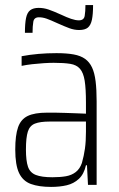

<svg xmlns="http://www.w3.org/2000/svg" viewBox="-20 -727 469 755"><path d="M181 8Q133 8 101.5 -3.5Q70 -15 55 -46.5Q40 -78 40 -139Q40 -195 51 -226.5Q62 -258 89 -271Q116 -284 165 -284Q178 -284 196.5 -284Q215 -284 237 -283Q259 -282 280 -281.5Q301 -281 318 -280V-324Q318 -378 313 -409.5Q308 -441 294.5 -456.5Q281 -472 256 -476Q231 -480 191 -480Q174 -480 151 -478.5Q128 -477 106 -474.5Q84 -472 65 -468V-506Q97 -512 131 -515Q165 -518 202 -518Q242 -518 269.5 -513Q297 -508 314.5 -495.5Q332 -483 342 -461.5Q352 -440 356 -407Q360 -374 360 -329V0H326L322 -77H318Q310 -42 290 -23.5Q270 -5 242.5 1.5Q215 8 181 8ZM186 -30Q217 -30 239.5 -34Q262 -38 278 -50.5Q294 -63 302 -86Q310 -114 314 -142.5Q318 -171 318 -209V-249H175Q138 -249 117.5 -241Q97 -233 89.5 -209.5Q82 -186 82 -139Q82 -95 90 -71.5Q98 -48 121 -39Q144 -30 186 -30ZM78 -598Q78 -635 82.5 -656.5Q87 -678 99 -687Q111 -696 132 -696Q152 -696 171 -689.5Q190 -683 221 -669Q242 -659 259.5 -653Q277 -647 290 -647Q310 -647 313 -664.5Q316 -682 316 -707H346Q346 -671 341.5 -649.5Q337 -628 325.5 -618.5Q314 -609 291 -609Q272 -609 253 -616Q234 -623 205 -636Q179 -648 163.5 -653.5Q148 -659 133 -659Q114 -659 111 -641.5Q108 -624 108 -598Z"/></svg>

Font: Saira Condensed ExtraLight
Style: Regular
Weight: 250
Width: 3
Designer: Hector Gatti with collaboration of the Omnibus-Type team
Foundry: Omnibus-Type
Version: Version 1.101